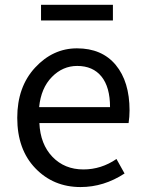

<svg xmlns="http://www.w3.org/2000/svg" viewBox="-20 -755 594 788"><path d="M310.5 12.7Q199.2 12.7 125 -64.5Q50.8 -141.6 50.8 -271.5Q50.8 -398.4 124 -477.5Q197.3 -556.6 295.9 -556.6Q398.4 -556.6 455.1 -488.3Q511.7 -419.9 511.7 -301.8Q511.7 -275.4 507.8 -250H141.6Q145.5 -163.1 195.3 -111.3Q245.1 -59.6 322.3 -59.6Q395.5 -59.6 458 -102.5L491.2 -43Q406.2 12.7 310.5 12.7ZM140.6 -315.4H431.6Q431.6 -397.5 396.5 -440.9Q361.3 -484.4 296.9 -484.4Q237.3 -484.4 192.9 -439Q148.4 -393.6 140.6 -315.4ZM148.4 -670.9V-735.4H443.4V-670.9Z"/></svg>

Font: irohakakuC Regular
Style: Regular
Weight: 400
Designer: [Source Han Sans]
Ryoko NISHIZUKA Ë•øÂ°öÊ∂ºÂ≠ê (kana & ideographs); Paul D. Hunt (Latin, Greek & Cyrillic); Wenlong ZHAN
Version: Version 1.001.20160904